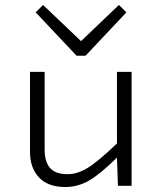

<svg xmlns="http://www.w3.org/2000/svg" viewBox="-20 -750 654 775"><path d="M490.2 -700.2 325.2 -524.9H289.1L124 -700.2L153.8 -730L307.1 -584L460 -730ZM511.2 0H456.1L452.1 -113.8Q384.3 -46.9 339.1 -21Q293.9 4.9 243.2 4.9Q173.8 4.9 137.5 -33.7Q101.1 -72.3 101.1 -137.2V-460H160.2V-147Q160.2 -96.2 182.4 -71.5Q204.6 -46.9 252.9 -46.9Q292.5 -46.9 334.2 -72.5Q376 -98.1 452.1 -170.9V-460H511.2Z"/></svg>

Font: IntelOne Mono Light
Style: Regular
Weight: 300
Designer: Fred Shallcrass
Foundry: Frere-Jones Type LLC
Version: Version 1.200;hotconv 1.1.0;makeotfexe 2.6.0;FJTRelease1.2